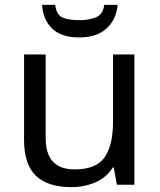

<svg xmlns="http://www.w3.org/2000/svg" viewBox="-20 -760 658 790"><path d="M533 -536V0H461L448 -71H444Q418 -29 372 -9.5Q326 10 274 10Q177 10 128 -36.5Q79 -83 79 -185V-536H168V-191Q168 -63 287 -63Q376 -63 410.5 -113Q445 -163 445 -257V-536ZM464 -740Q459 -680 418.5 -643Q378 -606 306 -606Q232 -606 194.5 -642.5Q157 -679 153 -740H207Q212 -699 237 -688Q262 -677 308 -677Q347 -677 375.5 -689Q404 -701 409 -740Z"/></svg>

Font: Noto Sans Old South Arabian
Style: Regular
Weight: 400
Designer: Monotype Design Team
Foundry: Monotype Imaging Inc.
Version: Version 2.001; ttfautohint (v1.8.4.7-5d5b)